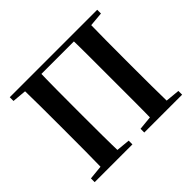

<svg xmlns="http://www.w3.org/2000/svg" viewBox="-165 -962 1184 1184"><g transform="rotate(-45 426.5 -370.5)"><path d="M137.2 0Q139.2 -85.2 139.5 -171.8Q139.9 -258.5 139.9 -346.1V-393.6Q139.9 -481.3 139.5 -567.7Q139.2 -654.1 137.2 -740.5H285.6Q283.1 -655.6 282.6 -568.4Q282.1 -481.3 282.1 -393.6V-346.9Q282.1 -258.9 282.6 -172.8Q283.1 -86.6 285.6 0ZM567.5 0Q569.5 -85.2 569.5 -171.7Q569.5 -258.2 569.5 -346.9V-393.6Q569.5 -481.3 569.5 -567.7Q569.5 -654.1 567.5 -740.5H715.1Q713.4 -655.6 712.9 -568.4Q712.4 -481.3 712.4 -393.6V-346.1Q712.4 -259.9 712.9 -173.3Q713.4 -86.6 715.1 0ZM45.1 0V-32.6L193.8 -47.3H221.3L374.3 -32.6V0ZM477.8 0V-32.6L629.5 -47.3H655.6L807.8 -32.6V0ZM45.1 -707.9V-740.5H211.1V-694.2H198.2ZM641.5 -694.2V-740.5H807.8V-707.9L654.8 -694.2ZM211.1 -704.1V-740.5H641.5V-704.1Z"/></g></svg>

Font: Noto Serif JP
Style: Regular
Weight: 200
Designer: Ryoko NISHIZUKA 西塚涼子 (kana & ideographs); Frank Grießhammer (Latin, Greek & Cyrillic); Wenlong ZHANG 张文龙 (bopomofo); San
Foundry: Adobe
Version: Version 2.001;hotconv 1.1.0;makeotfexe 2.6.0